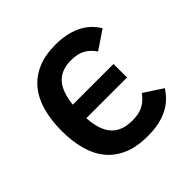

<svg xmlns="http://www.w3.org/2000/svg" viewBox="-145 -656 800 800"><g transform="rotate(-45 255.0 -256.0)"><path d="M481 -76.2Q467.3 -55.2 449.7 -38.3Q432.1 -21.5 408.9 -9.5Q385.7 2.4 356.2 8.8Q326.7 15.1 290 15.1Q225.6 15.1 180.2 -4.4Q134.8 -23.9 106 -59.6Q77.1 -95.2 64 -144.5Q50.8 -193.8 50.8 -253.9Q50.8 -316.4 64.7 -366.9Q78.6 -417.5 107.4 -452.9Q136.2 -488.3 180.7 -507.6Q225.1 -526.9 286.1 -526.9Q351.1 -526.9 398.9 -504.4Q446.8 -481.9 474.1 -436L392.1 -380.9Q375 -407.2 350.1 -421.1Q325.2 -435.1 287.1 -435.1Q229.5 -435.1 199 -402.1Q168.5 -369.1 161.1 -298.8H400.9V-219.2H161.1Q163.1 -184.6 171.4 -158Q179.7 -131.3 195.3 -113Q210.9 -94.7 234.4 -85.4Q257.8 -76.2 291 -76.2Q308.1 -76.2 323 -78.9Q337.9 -81.5 351.1 -87.9Q364.3 -94.2 376 -104.5Q387.7 -114.7 398.9 -129.9Z"/></g></svg>

Font: Clear Sans Medium
Style: Regular
Weight: 500
Foundry: Intel Corporation
Version: Version 1.00